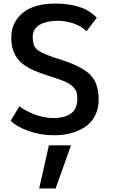

<svg xmlns="http://www.w3.org/2000/svg" viewBox="-20 -744 647 1072"><path d="M198.7 308.1 252.9 67.4H376.5L290.5 308.1ZM281.7 11.2Q205.1 11.2 139.2 -12.7Q72.3 -36.6 39.6 -69.8L88.4 -150.9Q119.6 -125.5 173.8 -105Q229.5 -85 275.9 -85Q411.6 -85 411.6 -190.4Q411.6 -201.7 410.9 -210.4Q410.2 -219.2 408 -227.1Q405.8 -234.9 401.6 -241.7Q397.5 -248.5 391.1 -255.9Q378.9 -270.5 355.7 -282.2Q332.5 -293.9 293 -307.1Q287.6 -309.1 279.3 -311.8Q271 -314.5 259.8 -317.9L229.5 -328.1Q196.8 -338.9 170.7 -350.3Q144.5 -361.8 125 -374Q85.4 -398.9 64.2 -437.7Q43 -476.6 43 -532.7Q43 -595.2 75.7 -638.7Q108.4 -683.1 161.9 -703.6Q215.3 -724.1 284.7 -724.1Q346.2 -724.1 394 -712.9Q441.4 -701.7 467.8 -686Q494.6 -670.4 520.5 -645L462.9 -569.8Q448.2 -584.5 429.7 -595.2Q411.1 -606 390.1 -613.3Q369.1 -620.6 346.4 -624.3Q323.7 -627.9 300.3 -627.9Q239.7 -627.9 200.7 -605Q162.6 -582 162.6 -537.1Q163.1 -514.2 167 -499Q170.9 -483.9 182.6 -471.9Q194.3 -460 216.1 -449.2Q237.8 -438.5 274.9 -425.3Q306.2 -415.5 322.5 -410.2Q338.9 -404.8 340.8 -403.8Q448.7 -367.2 489.7 -320.3Q530.8 -273.9 530.8 -189Q530.8 -137.2 510.5 -97.9Q490.2 -58.6 455.1 -35.2Q384.3 11.2 281.7 11.2Z"/></svg>

Font: Ride Light
Style: Bold
Weight: 600
Version: Version 3.000